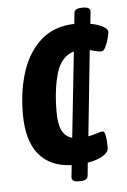

<svg xmlns="http://www.w3.org/2000/svg" viewBox="-50 -626 484 734"><g transform="rotate(-5 192.5 -259.0)"><path d="M223 71Q195 71 196 53L201 7Q119 4 75.5 -48.5Q32 -101 32 -203Q32 -295 56.5 -368Q81 -441 131 -484.5Q181 -528 258 -530L262 -571Q264 -589 292 -589H297Q325 -589 324 -571L319 -525Q347 -520 366 -510Q385 -500 385 -488Q385 -483 380.5 -465.5Q376 -448 368.5 -432Q361 -416 351 -416Q343 -416 332.5 -419Q322 -422 308 -425L274 -97Q294 -101 308.5 -106Q323 -111 330 -111Q336 -111 339 -100Q342 -89 343 -74.5Q344 -60 344 -48Q344 -30 321.5 -16.5Q299 -3 263 3L258 53Q256 71 228 71ZM161 -200Q161 -153 173.5 -128.5Q186 -104 212 -97L247 -425Q198 -411 179.5 -349Q161 -287 161 -200Z"/></g></svg>

Font: Asap Condensed Condensed SemiBold
Style: Italic
Weight: 600
Width: 3
Italic angle: -6°
Designer: Pablo Cosgaya
Foundry: Omnibus-Type
Version: Version 3.001; ttfautohint (v1.8.4.7-5d5b)